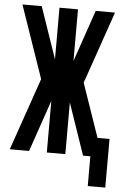

<svg xmlns="http://www.w3.org/2000/svg" viewBox="-59 -777 632 971"><g transform="rotate(5 256.5 -292.0)"><path d="M424 151V0H387L297 -262V0H203V-262L113 0H15L142 -367L15 -735H113L203 -473V-735H297V-473L387 -735H485L358 -368L452 -96H513V151Z"/></g></svg>

Font: Iosevka Custom
Style: Bold
Weight: 700
Monospace: yes
Designer: Belleve Invis
Foundry: Belleve Invis
Version: Version 30.3.3; ttfautohint (v1.8.3)